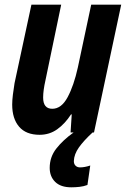

<svg xmlns="http://www.w3.org/2000/svg" viewBox="-20 -565 538 819"><path d="M149 10Q91 10 61.5 -24.5Q32 -59 32 -119Q32 -137 35 -161.5Q38 -186 42 -210L114 -545H241L174 -223Q164 -179 164 -149Q164 -101 203 -101Q242 -101 268.5 -150.5Q295 -200 312 -277L369 -545H497L381 0H281L286 -77H283Q257 -37 224 -13.5Q191 10 149 10ZM284 234Q239 234 215.5 211Q192 188 192 151Q192 105 220 69Q248 33 294 0H375Q337 35 316.5 64Q296 93 295 122Q295 135 302.5 142Q310 149 321 149Q331 149 342 147Q353 145 365 141L353 224Q337 230 319.5 232Q302 234 284 234Z"/></svg>

Font: Noto Sans Condensed
Style: Bold Italic
Weight: 700
Width: 3
Italic angle: -12°
Designer: Monotype Design Team
Foundry: Monotype Imaging Inc.
Version: Version 2.013; ttfautohint (v1.8.4.7-5d5b)